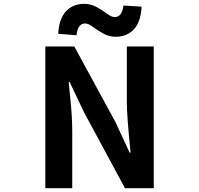

<svg xmlns="http://www.w3.org/2000/svg" viewBox="-20 -983 1040 1003"><path d="M216.8 0V-740.2H368.2L583 -345.7L657.2 -185.5H662.1Q642.6 -378.9 642.6 -445.3V-740.2H783.2V0H632.8L418.9 -396.5L343.8 -554.7H338.9Q339.8 -541 346.2 -479Q352.5 -417 355 -376Q357.4 -335 357.4 -296.9V0ZM584 -791Q548.8 -791 518.1 -808.6Q487.3 -826.2 464.4 -843.3Q441.4 -860.4 424.8 -860.4Q385.7 -860.4 379.9 -798.8L284.2 -806.6Q288.1 -883.8 324.2 -923.3Q360.4 -962.9 419.9 -962.9Q455.1 -962.9 486.3 -945.3Q517.6 -927.7 540.5 -910.6Q563.5 -893.6 579.1 -893.6Q617.2 -893.6 625 -954.1L719.7 -948.2Q715.8 -869.1 679.7 -830.1Q643.6 -791 584 -791Z"/></svg>

Font: Gen Shin Gothic Monospace Bold
Style: Bold
Weight: 700
Designer: [Source Han Sans]
Ryoko NISHIZUKA  (kana & ideographs); Paul D. Hunt (Latin, Greek & Cyrillic); Wenlong ZHANG  (bopomofo
Version: Version 1.002.20150607